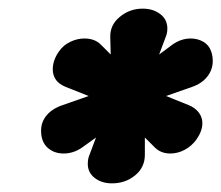

<svg xmlns="http://www.w3.org/2000/svg" viewBox="-20 -759 512 444"><path d="M183 -380Q183 -392 187 -401L202 -441L170 -418Q150 -404 127 -404Q105 -404 90 -417.5Q75 -431 75 -457Q75 -477 88 -492.5Q101 -508 125 -516L185 -537L132 -558Q102 -570 102 -599Q102 -620 117 -641Q127 -655 143 -662.5Q159 -670 175 -670Q199 -670 213 -656L236 -633L235 -673Q234 -701 257 -720Q280 -739 310 -739Q334 -739 350.5 -726.5Q367 -714 367 -693Q367 -682 363 -673L348 -633L379 -656Q399 -670 421 -670Q437 -670 450 -662.5Q463 -655 468 -641Q472 -630 472 -618Q472 -598 459.5 -582Q447 -566 424 -558L364 -537L416 -516Q431 -510 439.5 -499Q448 -488 448 -474Q448 -456 434 -436Q423 -421 407 -412.5Q391 -404 374 -404Q352 -404 338 -418L315 -441V-401Q315 -372 292.5 -353.5Q270 -335 239 -335Q215 -335 199 -347.5Q183 -360 183 -380Z"/></svg>

Font: Niramit
Style: Bold Italic
Weight: 700
Italic angle: -10°
Designer: Katatrad Aksorn Co.,Ltd.
Foundry: Cadson Demak Co.,Ltd.
Version: Version 1.001; ttfautohint (v1.6)